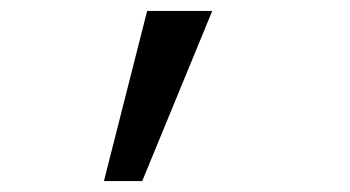

<svg xmlns="http://www.w3.org/2000/svg" viewBox="-20 -741 640 351"><path d="M170 -410 249 -721H368L240 -410Z"/></svg>

Font: Pitagon Sans Mono Light
Style: Regular
Weight: 300
Monospace: yes
Designer: Travis Tran
Foundry: Pitagon
Version: Version 1.001; ttfautohint (v1.8.4.7-5d5b);gftools[0.9.26]